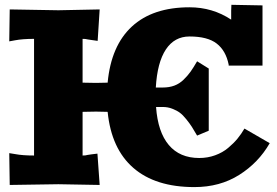

<svg xmlns="http://www.w3.org/2000/svg" viewBox="-20 -760 1140 790"><path d="M1060.1 -737.8V-490.2H921.9H920.9V-494.1Q909.2 -551.8 871.6 -580.8Q834 -609.9 759.8 -609.9Q697.8 -609.9 662.4 -556.4Q627 -502.9 621.1 -399.9H649.9Q676.3 -399.9 697.3 -407.7Q718.3 -415.5 735.4 -432.1Q752.4 -448.7 763.9 -464.8Q775.4 -481 791 -507.8L838.9 -478V-222.2L791 -202.1Q777.8 -225.1 769.5 -238Q761.2 -251 746.8 -269Q732.4 -287.1 719.7 -296.4Q707 -305.7 688.7 -312.7Q670.4 -319.8 649.9 -319.8H622.1Q629.4 -216.8 674.6 -163.3Q719.7 -109.9 799.8 -109.9Q834.5 -109.9 865.2 -121.1Q896 -132.3 918.7 -151.4Q941.4 -170.4 957.3 -189.7Q973.1 -209 985.8 -231L1089.8 -170.9Q1043.5 -90.3 964.1 -40.3Q884.8 9.8 779.8 9.8Q619.6 9.8 528.8 -69.1Q438 -147.9 422.9 -299.8Q401.9 -300.8 375 -300.8Q344.7 -300.8 319.8 -299.8V-120.1Q327.6 -120.1 331.1 -120.6Q334.5 -121.1 340.6 -122.6Q346.7 -124 356.9 -125L380.9 -127.9L390.1 1L220.2 -2L20 1L18.1 -129.9L42 -126Q73.2 -120.1 120.1 -120.1V-600.1Q73.2 -600.1 42 -594.2L18.1 -589.8L20 -721.2L220.2 -717.8L390.1 -721.2L381.8 -591.8L357.9 -595.2Q347.7 -596.2 341.3 -597.7Q335 -599.1 331.3 -599.6Q327.6 -600.1 319.8 -600.1V-419.9Q344.7 -418.9 375 -418.9Q401.9 -418.9 422.9 -419.9Q437 -571.8 522.7 -650.9Q608.4 -730 759.8 -730Q854.5 -730 931.2 -679.2V-715.8L932.1 -740.2Z"/></svg>

Font: Zantroke
Style: Regular
Weight: 500
Foundry: gluk
Version: Version 0.36